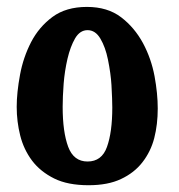

<svg xmlns="http://www.w3.org/2000/svg" viewBox="-20 -591 523 561"><path d="M233.9 -570.8Q294.4 -570.8 334 -540.5Q373 -510.7 397.9 -464.8Q421.9 -419.9 431.6 -368.2Q440.9 -317.4 440.9 -273.9Q440.9 -227.5 430.7 -187.5Q420.4 -147.9 396 -116.7Q372.1 -85.9 333.5 -67.9Q295.4 -49.8 238.8 -49.8Q178.2 -49.8 138.7 -69.3Q98.1 -89.4 73.7 -121.6Q49.3 -154.3 39.1 -194.8Q28.8 -235.8 28.8 -278.8Q28.8 -320.3 38.6 -373Q47.9 -423.3 70.8 -467.8Q93.8 -512.2 133.3 -541.5Q172.9 -570.8 233.9 -570.8ZM235.8 -502.9Q213.4 -502.9 199.2 -478.5Q185.5 -454.6 177.2 -419.4Q168.9 -383.3 166 -346.7Q163.1 -307.6 163.1 -278.8Q163.1 -205.6 179.2 -162.1Q195.3 -119.1 235.8 -119.1Q277.3 -119.1 292.5 -161.6Q308.1 -204.6 308.1 -276.9Q308.1 -299.3 305.7 -342.3Q303.7 -376 295.4 -417Q288.1 -453.1 273.4 -478Q258.8 -502.9 235.8 -502.9Z"/></svg>

Font: SimahzazaarabicW05-SemiBold
Style: Regular
Weight: 600
Designer: Ahmed zaza
Foundry: Ahmed zaza
Version: Version 1.001